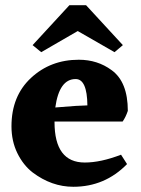

<svg xmlns="http://www.w3.org/2000/svg" viewBox="-20 -793 539 736"><path d="M278 -674 138 -593 105 -620 246 -773H310L451 -620L419 -593ZM270 -490Q207 -490 192 -381L270 -387L315 -389Q314 -490 270 -490ZM189 -327V-325Q189 -170 305 -170Q366 -170 444 -200L467 -164Q382 -77 261 -77Q178 -77 105 -132Q69 -160 46.5 -206Q24 -252 24 -309Q24 -425 99 -494.5Q174 -564 282 -564Q354 -564 408 -524Q470 -479 470 -368Q462 -344 450 -327Z"/></svg>

Font: Halant
Style: Bold
Weight: 700
Designer: Hitesh Malaviya (Devanagari), Satya Rajpurohit (Latin)
Foundry: Indian Type Foundry
Version: Version 1.101;PS 1.0;hotconv 1.0.78;makeotf.lib2.5.61930; tt